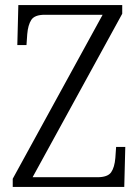

<svg xmlns="http://www.w3.org/2000/svg" viewBox="-20 -734 550 754"><path d="M30 0V-32L383 -676H156Q116 -676 103 -656Q90 -636 87 -600L84 -557H48L52 -714H460V-680L108 -38H362Q403 -38 416.5 -57.5Q430 -77 433 -114L436 -157H472L468 0Z"/></svg>

Font: Noto Serif Lao SemiCondensed Light
Style: Regular
Weight: 300
Width: 4
Designer: Monotype Design Team
Foundry: Monotype Imaging Inc.
Version: Version 2.003; ttfautohint (v1.8.4.7-5d5b)